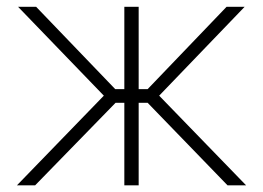

<svg xmlns="http://www.w3.org/2000/svg" viewBox="-20 -556 789 576"><path d="M30.8 0 291.5 -269 34.2 -535.6H88.4L325.7 -288.6H353V-535.6H396V-288.6H422.9L659.7 -535.6H713.9L457.5 -269L718.3 0H662.6L422.9 -247.6H396V0H353V-247.6H326.7L85.4 0Z"/></svg>

Font: Inter Display Extra Light
Style: Regular
Weight: 200
Designer: Rasmus Andersson
Foundry: rsms
Version: Version 4.000;git-4fc901f